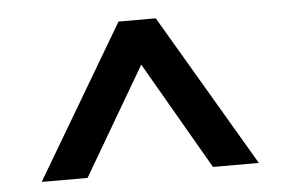

<svg xmlns="http://www.w3.org/2000/svg" viewBox="-37 -780 731 488"><g transform="rotate(-5 328.0 -535.5)"><path d="M51 -341 281 -730H376L605 -341H488L329 -616L168 -341Z"/></g></svg>

Font: REM
Style: Regular
Weight: 400
Designer: Octavio Pardo
Foundry: Ashler Design
Version: Version 1.005;gftools[0.9.28]